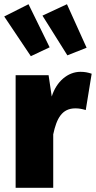

<svg xmlns="http://www.w3.org/2000/svg" viewBox="-23 -889 454 909"><path d="M212 -665 112 -869 -3 -811 123 -623ZM387 -663 294 -869 178 -815 296 -627ZM358 -549C298 -549 244 -503 222 -432L207 -533H51V0H229V-253C245 -328 270 -376 334 -376C352 -376 366 -373 383 -368L411 -540C393 -546 378 -549 358 -549Z"/></svg>

Font: Fira Sans ExtraBold
Style: Regular
Weight: 800
Designer: bBox Type GmbH & Carrois Corporate GbR & Edenspiekermann AG
Foundry: bBox Type GmbH & Carrois Corporate GbR & Edenspiekermann AG
Version: Version 4.300;PS 004.300;hotconv 1.0.88;makeotf.lib2.5.64775